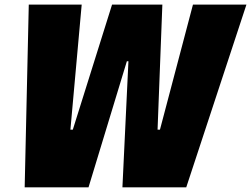

<svg xmlns="http://www.w3.org/2000/svg" viewBox="-20 -804 1078 824"><path d="M85.9 0H359.9L524.4 -541H531.2L505.4 0H779.3L1037.6 -784.2H808.1L666.5 -247.6H656.2L676.8 -784.2H460.9L292.5 -247.6H282.2L330.6 -784.2H103.5Z"/></svg>

Font: Decalotype Black Italic
Style: Regular
Weight: 900
Italic angle: -10°
Designer: Alfredo Marco Pradil
Foundry: Alfredo Marco Pradil
Version: Version 1.0